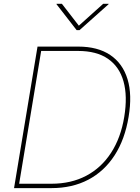

<svg xmlns="http://www.w3.org/2000/svg" viewBox="-20 -967 718 987"><path d="M244.6 0H64L67.9 -22.5H244.6Q345.7 -22.5 423.3 -63.5Q501 -104.5 551 -181.6Q601.1 -258.8 618.7 -366.2Q636.2 -472.7 615 -548.3Q593.8 -624 535.2 -664.6Q476.6 -705.1 381.8 -705.1H180.7L184.6 -727.5H381.8Q482.4 -727.5 546.6 -684.3Q610.8 -641.1 635.5 -560.3Q660.2 -479.5 641.1 -366.2Q622.1 -250.5 569.1 -168.5Q516.1 -86.4 433.8 -43.2Q351.6 0 244.6 0ZM195.3 -727.5 74.7 0H52.2L172.9 -727.5ZM298.3 -947.3 385.3 -835 510.3 -947.3H538.6L538.1 -945.3L388.7 -812H374L270.5 -945.3V-947.3Z"/></svg>

Font: Inter 24pt Thin
Style: Italic
Weight: 250
Italic angle: -9.3988°
Version: Version 4.001;git-66647c0bb